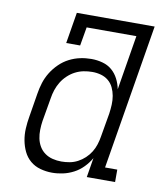

<svg xmlns="http://www.w3.org/2000/svg" viewBox="-83 -805 766 882"><g transform="rotate(10 300.0 -363.5)"><path d="M219 8Q191 8 164 0.5Q137 -7 117 -24Q97 -41 85.5 -65Q74 -89 69 -116Q64 -143 65.5 -171.5Q67 -200 72 -228L90 -338Q94 -364 102 -389.5Q110 -415 124.5 -438.5Q139 -462 159.5 -482Q180 -502 204.5 -514.5Q229 -527 255 -532.5Q281 -538 307 -538Q334 -538 359.5 -531Q385 -524 403.5 -508Q422 -492 433.5 -469.5Q445 -447 450 -422L492 -677H260L245 -590H180L204 -735H567L455 -58H512V0H380L395 -91Q382 -68 362.5 -48Q343 -28 319 -15.5Q295 -3 269.5 2.5Q244 8 219 8ZM252 -50Q252 -50 252 -50Q252 -50 252 -50Q271 -50 290.5 -53.5Q310 -57 328 -66.5Q346 -76 361 -90Q376 -104 386.5 -121Q397 -138 403 -157Q409 -176 412 -195L431 -305Q434 -326 435 -347Q436 -368 432.5 -388Q429 -408 420.5 -426Q412 -444 397 -456.5Q382 -469 362.5 -474.5Q343 -480 322 -480Q301 -480 281 -476Q261 -472 242.5 -462.5Q224 -453 208 -438Q192 -423 181 -405Q170 -387 163.5 -367.5Q157 -348 154 -328L135 -218Q132 -198 131.5 -177Q131 -156 135 -136.5Q139 -117 149 -100Q159 -83 175 -71.5Q191 -60 211 -55Q231 -50 252 -50Z"/></g></svg>

Font: Iosevka Slab LtExObl
Style: Regular
Weight: 300
Width: 7
Italic angle: -9°
Monospace: yes
Designer: Belleve Invis
Foundry: Belleve Invis
Version: Version 11.1.0; ttfautohint (v1.8.3)